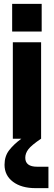

<svg xmlns="http://www.w3.org/2000/svg" viewBox="-20 -719 278 995"><path d="M43 -699H196V-555.5H43ZM192.5 0Q143 33.5 127 54.5Q111 75.5 111 98.5Q111 145 172.5 145H231V256H164.5Q91 256 47.2 223Q3.5 190 3.5 135Q3.5 90.5 27.5 59.5Q51.5 28.5 90.5 0H46.5V-500H193V0Z"/></svg>

Font: Overused Grotesk
Style: Bold
Weight: 710
Version: Version 0.004